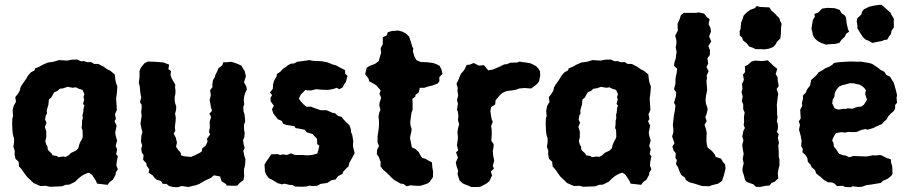

<svg xmlns="http://www.w3.org/2000/svg" viewBox="-20 -767 3828 805"><path d="M240 14 219 15 188 16 172 12 150 13 140 9 120 0 109 -11 93 -26 82 -41 70 -58 60 -69 58 -89 45 -101 41 -120 42 -134 36 -152 39 -171V-186L34 -203L32 -221L31 -252L32 -272L35 -280L33 -303L37 -323L47 -340L44 -360L54 -372L63 -387L66 -401L73 -413L81 -424L90 -437L98 -451L110 -464L125 -472L127 -480L144 -487L160 -496L181 -505L204 -508L227 -515L261 -513L283 -517H305L320 -510L331 -511L348 -506L361 -507L375 -499H392L415 -487L429 -477L443 -470L461 -455L464 -430L467 -418L472 -404L470 -377L467 -354L468 -336L469 -322L470 -306L462 -288L466 -268L460 -259L469 -240L463 -211L465 -198L471 -178L465 -155L471 -141L467 -121L474 -112L469 -86L468 -73L474 -57L466 -45L464 -33L453 -13L440 -4L431 8L406 5L387 3L382 -9L366 -34L353 -43L340 -39L323 -30L308 -18L295 -5L271 7L255 8ZM225 -108 245 -111 255 -109 268 -116 278 -126 289 -131 299 -136 308 -145 312 -160 315 -168 324 -185 327 -193 326 -222 322 -230 324 -246V-261L327 -271L326 -285L329 -297L330 -311L334 -325L328 -331L333 -349L330 -361L334 -372L326 -390L310 -395L298 -401L285 -399L263 -403L246 -397L231 -395L221 -386L207 -380L201 -369L195 -358L185 -350L183 -328L179 -315L176 -303L177 -291L172 -283L169 -266L175 -252L168 -235L174 -216V-202V-192L170 -175L174 -161L179 -153L180 -142L183 -136L197 -123L200 -116L218 -113Z M725 18 706 17 689 13 678 4H662L655 -8L636 -14L626 -24L620 -32L603 -43L606 -57L595 -72L594 -82L580 -97L582 -116L575 -127L572 -143L576 -157L571 -174L573 -199L577 -213L573 -228L569 -248L572 -269L574 -281L572 -298L574 -314V-327L567 -339L572 -358L569 -374L567 -392L566 -405L562 -419L565 -444V-469L570 -482L579 -494L586 -502L600 -509L629 -508L642 -507L655 -506L666 -505L689 -496L686 -477L697 -469L695 -452L700 -438L706 -427L715 -412L714 -400L716 -386L715 -372L712 -358L713 -339L719 -320L718 -305L714 -291L717 -274L716 -257L713 -233L715 -219L708 -207L717 -190L722 -169L718 -152L728 -137L738 -126L739 -116L750 -112L781 -109L797 -116L817 -126L826 -132L828 -145L842 -156L850 -173L848 -186L861 -203L856 -215L860 -232L859 -257L865 -276L858 -291L869 -302L864 -319L862 -332L859 -348L864 -367L861 -389L871 -402L870 -412L873 -431L881 -444L883 -453L890 -466L896 -481L912 -493L916 -506H931L949 -508L966 -503L981 -497L993 -491L999 -479L1006 -469L1011 -447L1003 -422L1013 -404L1015 -392L1007 -375L1004 -363L1002 -348L1004 -330L1000 -318L1001 -299L1005 -289L1007 -270L1008 -258L1003 -244V-226L1006 -209L1004 -191L999 -179L1002 -160L1006 -146L1000 -135L1004 -116L1009 -99L1008 -80L1006 -68L1003 -58V-41L1004 -30L1001 -12L986 -1L975 11L962 12L930 11L928 5L909 -7L903 -27L877 -32L864 -21L844 -12L829 -4L816 4L803 9L786 13L770 17L742 13Z M1144 1 1125 -11 1107 -20 1096 -35 1091 -47 1089 -77 1098 -92 1106 -103 1117 -120 1144 -121 1155 -117 1166 -120 1182 -117 1200 -124 1217 -117H1250L1258 -116H1276L1291 -118L1310 -123L1314 -135L1319 -156L1310 -163L1309 -185L1295 -200L1291 -205L1267 -212L1257 -223L1238 -227L1219 -230L1214 -238L1182 -243L1167 -248L1162 -260L1145 -267L1139 -275L1127 -290L1120 -308L1128 -324L1115 -342L1114 -357L1121 -368L1112 -379L1124 -395L1125 -414L1129 -428L1140 -448L1141 -457L1155 -466L1167 -479L1178 -486L1186 -493L1200 -500L1213 -501L1226 -508L1242 -510L1277 -515L1292 -512L1315 -511L1330 -510L1352 -506L1374 -497L1389 -493L1403 -485L1427 -473V-458L1437 -449L1430 -423L1422 -412L1417 -401L1403 -393L1391 -399L1381 -395L1362 -391L1355 -390L1327 -391L1305 -393L1286 -388H1270L1260 -390L1253 -382L1242 -372L1233 -354L1241 -342L1253 -329L1266 -319L1283 -320L1304 -312L1324 -305H1349L1374 -294L1385 -292L1397 -281L1412 -277L1421 -266L1431 -255L1445 -242L1451 -225L1452 -213L1457 -201L1461 -175L1460 -159L1461 -148L1467 -125L1457 -106L1445 -85L1441 -69L1434 -63L1418 -46L1416 -38L1398 -29L1386 -14L1371 -12L1352 0L1339 2L1324 4L1310 12L1287 13L1280 11L1264 15L1244 16L1217 15L1207 9L1193 8L1173 3L1163 6Z M1685 14 1671 4 1660 3 1632 -13 1622 -22 1618 -26 1599 -45 1587 -55 1575 -70 1576 -88 1568 -109 1560 -121 1561 -139 1569 -155 1563 -169V-195L1566 -216L1568 -229L1569 -245V-258L1567 -279L1570 -295L1575 -306L1570 -327L1572 -338L1578 -357L1571 -374L1576 -388L1558 -409L1542 -419L1528 -426L1525 -438L1511 -456L1516 -477L1517 -483L1530 -491L1552 -499L1568 -511L1572 -526L1578 -546L1576 -565L1585 -582V-611L1601 -618L1606 -632L1623 -637L1650 -639L1668 -634L1681 -627L1695 -614L1703 -591L1708 -573L1713 -563L1711 -552L1718 -529L1726 -515L1744 -507L1770 -506L1796 -503L1812 -497L1823 -491L1831 -476L1835 -457L1822 -444V-426L1815 -417L1795 -409L1778 -405L1759 -399H1740L1736 -380L1722 -369L1721 -361L1709 -353L1710 -333V-307L1705 -293L1702 -271L1700 -254L1701 -242L1706 -226L1704 -213L1699 -189L1703 -168L1707 -149L1722 -142L1736 -129L1742 -117L1750 -105L1764 -101L1774 -95L1791 -86L1793 -62L1796 -48L1795 -24L1781 -4L1771 3L1743 12H1725L1701 10Z M1956 17 1940 10 1929 6 1919 1 1907 -10 1898 -37 1901 -51 1894 -71 1891 -86 1900 -106 1892 -128 1901 -137 1896 -157 1898 -174 1900 -189 1898 -214 1900 -227 1905 -246 1900 -264 1902 -279 1900 -297 1896 -308 1900 -332 1896 -348 1901 -366 1898 -386 1899 -399 1894 -416 1901 -430 1909 -450 1913 -458 1920 -466 1926 -473 1937 -495 1950 -496 1966 -503 1987 -492 2003 -493 2009 -494 2027 -472 2045 -475 2062 -482 2078 -489 2094 -497 2105 -498 2120 -504 2149 -505 2158 -509 2167 -507 2192 -504 2206 -501 2227 -490 2237 -480 2244 -468 2245 -450 2240 -426 2231 -414 2215 -402 2207 -396 2180 -398 2157 -396 2144 -391 2127 -388 2110 -386 2103 -385 2086 -377 2073 -365 2066 -356 2058 -347 2056 -329 2039 -318 2036 -300 2041 -269 2046 -256 2039 -238 2041 -227 2042 -207 2041 -193 2040 -177 2050 -162 2049 -148 2046 -133 2048 -114 2052 -93 2046 -72 2051 -60 2038 -48 2043 -31 2032 -8 2022 1 2013 6 1994 16 1984 17Z M2477 14 2456 15 2425 16 2409 12 2387 13 2377 9 2357 0 2346 -11 2330 -26 2319 -41 2307 -58 2297 -69 2295 -89 2282 -101 2278 -120 2279 -134 2273 -152 2276 -171V-186L2271 -203L2269 -221L2268 -252L2269 -272L2272 -280L2270 -303L2274 -323L2284 -340L2281 -360L2291 -372L2300 -387L2303 -401L2310 -413L2318 -424L2327 -437L2335 -451L2347 -464L2362 -472L2364 -480L2381 -487L2397 -496L2418 -505L2441 -508L2464 -515L2498 -513L2520 -517H2542L2557 -510L2568 -511L2585 -506L2598 -507L2612 -499H2629L2652 -487L2666 -477L2680 -470L2698 -455L2701 -430L2704 -418L2709 -404L2707 -377L2704 -354L2705 -336L2706 -322L2707 -306L2699 -288L2703 -268L2697 -259L2706 -240L2700 -211L2702 -198L2708 -178L2702 -155L2708 -141L2704 -121L2711 -112L2706 -86L2705 -73L2711 -57L2703 -45L2701 -33L2690 -13L2677 -4L2668 8L2643 5L2624 3L2619 -9L2603 -34L2590 -43L2577 -39L2560 -30L2545 -18L2532 -5L2508 7L2492 8ZM2462 -108 2482 -111 2492 -109 2505 -116 2515 -126 2526 -131 2536 -136 2545 -145 2549 -160 2552 -168 2561 -185 2564 -193 2563 -222 2559 -230 2561 -246V-261L2564 -271L2563 -285L2566 -297L2567 -311L2571 -325L2565 -331L2570 -349L2567 -361L2571 -372L2563 -390L2547 -395L2535 -401L2522 -399L2500 -403L2483 -397L2468 -395L2458 -386L2444 -380L2438 -369L2432 -358L2422 -350L2420 -328L2416 -315L2413 -303L2414 -291L2409 -283L2406 -266L2412 -252L2405 -235L2411 -216V-202V-192L2407 -175L2411 -161L2416 -153L2417 -142L2420 -136L2434 -123L2437 -116L2455 -113Z M2925 13 2917 11 2892 3 2870 -3 2856 -12 2851 -23 2837 -33 2831 -44 2822 -67 2814 -79 2818 -96 2812 -104 2813 -125 2804 -136 2799 -153 2808 -166 2798 -195 2803 -212V-228L2801 -242L2804 -271L2806 -286L2809 -300L2812 -325L2806 -336L2810 -351L2814 -362L2815 -380L2806 -393L2812 -417V-435L2814 -448L2817 -461L2819 -479L2806 -491L2808 -507L2813 -521L2815 -539L2817 -548L2813 -569L2816 -584V-597L2811 -618L2822 -638L2821 -652V-668L2829 -685L2835 -704L2847 -713H2869H2898L2911 -715L2932 -710L2945 -694L2955 -687L2951 -665L2958 -652L2961 -635L2953 -614L2962 -593L2950 -574L2957 -556L2956 -536L2946 -523L2949 -500L2942 -486L2951 -468L2943 -451L2944 -438L2942 -428L2943 -413L2945 -390L2940 -365L2938 -346L2940 -332L2945 -318L2947 -308L2942 -287L2937 -276L2943 -259L2934 -244L2940 -226L2943 -210L2942 -191V-172L2944 -160L2947 -148L2956 -141L2966 -133L2977 -119L2981 -109L3003 -102L3011 -88L3020 -78L3022 -60L3015 -32L3007 -8L2991 3L2963 10L2954 14Z M3148 -561 3136 -567 3121 -572 3111 -585 3095 -598 3092 -609 3082 -618 3081 -636 3085 -645 3087 -671 3093 -686 3098 -702 3112 -716 3126 -726 3145 -733 3153 -742 3166 -738 3185 -737 3206 -736 3214 -723 3228 -711 3238 -700 3247 -692 3251 -679 3257 -668 3255 -653 3254 -626 3252 -606 3237 -591 3233 -582 3222 -570 3204 -563 3185 -560 3171 -561ZM3166 17 3149 16 3139 6 3111 -4 3104 -12 3099 -31 3093 -50V-61L3098 -82L3094 -101L3098 -122L3095 -138L3092 -159L3097 -179L3092 -194L3097 -219L3103 -230L3098 -243L3100 -258L3099 -274L3102 -296L3096 -309V-330L3090 -343L3094 -362L3089 -381L3093 -394L3091 -415L3099 -432L3095 -454L3104 -465L3103 -489L3115 -495L3131 -509L3146 -513L3174 -511L3199 -514L3209 -505L3222 -492L3239 -478L3232 -457L3240 -443L3241 -428L3245 -406L3236 -394L3243 -374L3241 -362L3239 -344L3237 -328L3238 -306V-292L3240 -275L3237 -259L3241 -248L3242 -229L3237 -214L3245 -204L3241 -189L3246 -169L3243 -157L3245 -134V-111L3248 -99V-74L3245 -62L3241 -41L3243 -19L3228 -5L3215 0L3206 11L3190 12Z M3523 17 3515 12 3489 13 3479 3 3469 -2 3451 -3 3434 -13 3421 -25 3414 -30 3402 -40 3397 -54 3383 -66 3378 -77 3367 -89 3365 -104 3358 -116 3344 -129 3346 -142 3339 -155 3341 -178 3336 -202 3330 -223 3334 -244 3329 -258 3337 -270 3336 -291 3335 -307 3344 -324 3342 -334 3347 -354 3346 -366 3358 -378 3365 -394 3376 -408 3379 -421 3381 -432 3395 -444 3405 -454 3412 -464 3426 -471 3439 -480 3458 -488 3469 -495 3477 -503 3495 -506 3523 -508 3543 -509H3558L3579 -508L3585 -509L3599 -507L3624 -503L3637 -499L3649 -491L3661 -483L3672 -474L3688 -466L3696 -453L3712 -445L3721 -430L3727 -421L3731 -407L3737 -386L3741 -368L3739 -357L3741 -336L3733 -327V-311L3726 -300L3716 -292L3704 -279L3697 -266L3685 -256L3678 -247L3659 -239L3641 -230L3617 -223L3609 -226L3591 -222L3572 -214L3557 -213L3539 -214L3521 -211L3508 -213L3485 -209L3476 -195L3469 -179L3475 -166L3476 -153L3485 -142L3493 -130L3498 -122L3516 -116L3525 -115L3540 -108L3546 -109L3558 -113L3583 -112L3613 -111L3620 -112L3640 -116L3651 -115L3669 -117L3675 -116L3697 -105L3715 -99L3716 -86L3721 -68L3722 -38L3717 -30L3701 -17L3682 -9L3673 0L3649 4L3631 7L3613 9L3594 16L3581 17L3553 14L3549 18ZM3492 -308H3501L3517 -311L3524 -310L3535 -313L3554 -311L3566 -316L3577 -319L3591 -320L3602 -328L3607 -336L3615 -349L3608 -371V-380L3611 -388L3604 -398L3593 -407L3582 -413L3573 -414L3558 -418H3542L3522 -412L3514 -411L3498 -404L3491 -396L3485 -388L3480 -376L3478 -360L3472 -351L3469 -334L3473 -326L3479 -313ZM3637 -587 3623 -596 3611 -600 3598 -611 3586 -630 3575 -648V-659L3572 -678L3574 -690L3591 -706L3595 -719L3602 -728L3625 -739L3643 -743L3661 -746L3676 -747L3691 -734L3701 -725L3713 -715L3717 -706L3728 -688L3727 -675L3728 -653L3718 -638L3715 -623L3708 -615L3700 -601L3687 -599L3677 -595L3656 -591ZM3443 -580 3423 -587 3411 -593 3396 -606 3388 -620 3386 -633 3382 -646 3384 -659 3388 -683 3396 -696 3395 -709 3410 -714 3427 -731 3449 -734 3477 -733 3488 -730 3501 -725 3508 -712 3522 -702 3527 -694 3529 -677 3530 -668 3535 -646 3540 -634 3528 -626 3521 -612 3508 -600 3499 -587 3482 -583 3464 -582Z"/></svg>

Font: Winky Rough SemiBold
Style: Regular
Weight: 600
Designer: Simon Atzbach
Foundry: typofactur
Version: Version 1.206; ttfautohint (v1.8.4.7-5d5b)